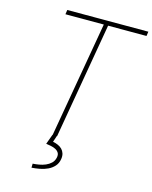

<svg xmlns="http://www.w3.org/2000/svg" viewBox="-134 -798 871 1097"><g transform="rotate(15 302.0 -249.5)"><path d="M600.6 -684.6H373.5L255.4 0H229L348.1 -684.6H121.1L125 -710.9H604.5ZM253.9 0 241.2 37.6Q257.8 40.5 272 46.9Q286.1 53.2 295.9 63.2Q305.7 73.2 310.3 87.4Q314.9 101.6 312 120.1Q308.1 146.5 292.5 163.8Q276.9 181.2 255.1 191.4Q233.4 201.7 208.3 206.3Q183.1 210.9 160.6 212.4L161.1 188.5Q178.2 187.5 198.2 184.1Q218.3 180.7 236.1 173.1Q253.9 165.5 267.6 152.6Q281.2 139.6 285.6 119.6Q289.6 101.6 282.5 90.3Q275.4 79.1 262.9 72.8Q250.5 66.4 235.1 63.5Q219.7 60.5 206.5 58.6L228 0Z"/></g></svg>

Font: Roboto Mono Thin
Style: Italic
Weight: 250
Designer: Google
Version: Version 2.000985; 2015; ttfautohint (v1.3)